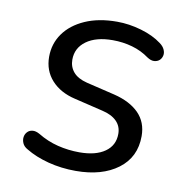

<svg xmlns="http://www.w3.org/2000/svg" viewBox="-63 -557 617 628"><g transform="rotate(10 245.5 -243.0)"><path d="M227.7 8.9Q179.6 8.9 136.2 -2.4Q92.8 -13.8 61.3 -33Q48.7 -39.8 44.1 -50.4Q39.5 -60.9 41 -70.9Q42.5 -80.9 49.2 -87.9Q55.8 -95 66.4 -96.1Q76.9 -97.3 90.1 -89.9Q121.6 -70.7 156.8 -61.9Q192.1 -53.1 229.3 -53.1Q283.2 -53.1 313.7 -74.6Q344.3 -96 344.3 -134.6Q344.3 -159.9 327.4 -176.6Q310.5 -193.3 279.2 -200.4L184.6 -223.1Q134.9 -234.7 106.2 -266.4Q77.6 -298.1 77.6 -343.9Q77.6 -387.3 101.8 -421.4Q126 -455.5 170.9 -475.4Q215.9 -495.3 276.9 -495.3Q317.2 -495.3 357.9 -483.4Q398.6 -471.5 425.9 -450.9Q437.6 -442.5 442.2 -431.9Q446.9 -421.4 444.6 -411.9Q442.4 -402.4 435.5 -396.3Q428.6 -390.3 418.1 -389.6Q407.6 -388.9 394.9 -397.3Q369.9 -415.6 338.9 -424.4Q307.8 -433.3 273.6 -433.3Q218.2 -433.3 186.1 -410Q154 -386.7 154 -347.7Q154 -323.9 168.7 -306.6Q183.4 -289.4 214.2 -281.7L308.9 -259Q362 -246 391.4 -216.4Q420.7 -186.7 420.7 -140.4Q420.7 -70.3 367.7 -30.7Q314.7 8.9 227.7 8.9Z"/></g></svg>

Font: Nunito ExtraLight
Style: Italic
Weight: 200
Italic angle: -9°
Designer: Vernon Adams
Foundry: Vernon Adams
Version: Version 3.602